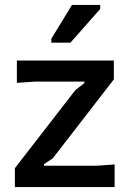

<svg xmlns="http://www.w3.org/2000/svg" viewBox="-20 -754 523 774"><path d="M40 0V-76L284 -391L320 -419V-425H120L48 -420V-510H439V-434L193 -116L157 -92V-86H370L442 -91V0ZM264 -582H187V-598L270 -734H384V-718Z"/></svg>

Font: AR One Sans Medium
Style: Regular
Weight: 500
Designer: Niteesh Yadav
Foundry: Niteesh Yadav
Version: Version 1.001;gftools[0.9.33]